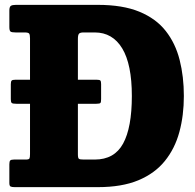

<svg xmlns="http://www.w3.org/2000/svg" viewBox="-20 -770 804 790"><path d="M18.5 -17V-94Q18.5 -106 22.2 -109.8Q26 -113.5 37.5 -113.5H86Q99 -113.5 101.2 -118Q103.5 -122.5 103.5 -136V-343H47.5Q32.5 -343 28.5 -346.2Q24.5 -349.5 24.5 -361.5V-423Q24.5 -434.5 27.8 -438.2Q31 -442 44 -442H103.5V-612Q103.5 -627 100 -631.8Q96.5 -636.5 81.5 -636.5H44Q28 -636.5 23.2 -640.2Q18.5 -644 18.5 -659V-726.5Q18.5 -741.5 24.5 -745.8Q30.5 -750 45.5 -750H382.5Q485 -750 553.5 -721.8Q622 -693.5 662 -642.5Q702 -591.5 719.2 -523.2Q736.5 -455 736.5 -375Q736.5 -295 718 -226.8Q699.5 -158.5 658.2 -107.5Q617 -56.5 549.2 -28.2Q481.5 0 382.5 0H41Q29 0 23.8 -2.5Q18.5 -5 18.5 -17ZM324.5 -113.5H370Q450.5 -113.5 486.5 -179.2Q522.5 -245 522.5 -375Q522.5 -505.5 482.8 -571Q443 -636.5 370 -636.5H323.5Q310.5 -636.5 305.5 -631.8Q300.5 -627 300.5 -610V-442H377Q390 -442 393 -438.5Q396 -435 396 -424V-362.5Q396 -350.5 393.5 -346.8Q391 -343 376 -343H300.5V-135Q300.5 -119.5 304.8 -116.5Q309 -113.5 324.5 -113.5Z"/></svg>

Font: Besley* Narrow Heavy
Style: Regular
Weight: 800
Width: 4
Designer: Owen Earl
Foundry: indestructible type*
Version: Version 3.000; ttfautohint (v1.8.3)